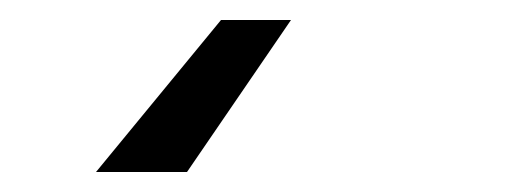

<svg xmlns="http://www.w3.org/2000/svg" viewBox="-20 -9 518 192"><path d="M76 163 201 11H271L167 163Z"/></svg>

Font: Coval
Style: Medium Italic
Weight: 500
Foundry: Context Ltd
Version: Version 001.000